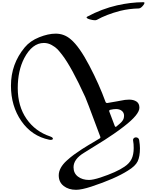

<svg xmlns="http://www.w3.org/2000/svg" viewBox="-20 -1295 1338 1752"><path d="M864 -1114Q848 -1105 800 -1118Q769 -1127 770 -1137Q771 -1140 776 -1143Q908 -1214 1047 -1246Q1169 -1274 1288 -1275Q1308 -1275 1289 -1249Q1267 -1220 1248 -1218Q1158 -1216 1077 -1196Q951 -1163 864 -1114ZM674 437Q606 437 561 402Q516 367 516 305Q516 271 534.5 237Q553 203 589 170.5Q625 138 654.5 116.5Q684 95 728 66Q763 43 890 -32Q899 -38 895 -48Q878 -91 832 -216Q786 -341 758 -409Q632 -685 546 -796Q522 -827 504 -846Q486 -865 452 -884Q418 -903 381 -903Q274 -903 201 -764Q142 -650 142 -491Q142 -326 222 -210.5Q302 -95 438 -50Q456 -44 461 -35Q466 -26 456.5 -21Q447 -16 429 -20Q270 -53 175 -190Q80 -327 80 -513Q80 -712 206 -863Q255 -922 337.5 -955Q420 -988 488 -988Q567 -988 627 -935Q704 -870 794.5 -697.5Q885 -525 943 -365Q948 -354 959 -355L1046 -370Q1056 -371 1078.5 -376Q1101 -381 1120.5 -383.5Q1140 -386 1158 -386Q1199 -386 1225.5 -368.5Q1252 -351 1252 -312Q1252 -250 1112 -142Q1070 -109 1019 -74Q968 -39 935 -18Q902 3 837 43Q772 83 747 99Q651 157 651 231Q651 286 691.5 316.5Q732 347 792 347Q828 347 896 325Q1044 276 1116 226Q1161 196 1180.5 156Q1200 116 1200 56Q1200 17 1195 -9Q1191 -27 1203.5 -36Q1216 -45 1231.5 -39.5Q1247 -34 1250 -16Q1257 28 1257 58Q1257 134 1236 177.5Q1215 221 1147 262Q1031 336 813 408Q724 437 674 437ZM1027 -146Q1032 -132 1043 -141Q1046 -144 1055 -151.5Q1064 -159 1066.5 -161Q1069 -163 1076 -169.5Q1083 -176 1085.5 -178.5Q1088 -181 1093 -187Q1098 -193 1100 -196.5Q1102 -200 1105 -205.5Q1108 -211 1109 -216Q1110 -221 1111 -227Q1112 -233 1112 -239Q1112 -267 1091.5 -283.5Q1071 -300 1039 -300Q1016 -300 986 -293Q974 -290 977 -278Q985 -256 1002 -212Q1019 -168 1027 -146Z"/></svg>

Font: Joscelyn
Style: Regular
Weight: 400
Designer: Peter S. Baker
Version: Version 1.012